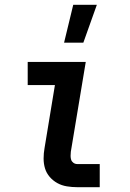

<svg xmlns="http://www.w3.org/2000/svg" viewBox="-20 -777 540 797"><path d="M300 0Q279 0 257.5 -3.5Q236 -7 218 -17Q200 -27 186.5 -42.5Q173 -58 167 -77.5Q161 -97 161 -119Q161 -141 165 -163L208 -424H95V-520H336L274 -147Q273 -138 273 -129.5Q273 -121 275.5 -113.5Q278 -106 285 -101Q292 -96 301 -96H394V0ZM246 -600 284 -757H382L326 -600Z"/></svg>

Font: Iosevka Curly
Style: Bold Italic
Weight: 700
Italic angle: -9°
Monospace: yes
Designer: Belleve Invis
Foundry: Belleve Invis
Version: Version 22.1.2; ttfautohint (v1.8.4)